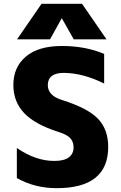

<svg xmlns="http://www.w3.org/2000/svg" viewBox="-20 -986 639 1018"><path d="M532.2 -543Q420.9 -598.6 318.4 -599.6Q234.4 -599.6 233.4 -535.2Q233.4 -479.5 307.6 -456.1Q445.3 -413.1 499.5 -356.4Q553.7 -299.8 553.7 -207Q553.7 11.7 280.3 11.7Q164.1 11.7 69.3 -42V-201.2Q170.9 -131.8 269.5 -132.8Q320.3 -132.8 345.2 -151.9Q370.1 -170.9 370.1 -204.1Q370.1 -234.4 352.5 -253.4Q335 -272.5 291 -286.1Q165 -326.2 107.9 -386.7Q50.8 -447.3 50.8 -535.2Q50.8 -629.9 117.2 -686Q183.6 -742.2 307.6 -742.2Q433.6 -742.2 532.2 -700.2ZM307.6 -889.6 245.1 -777.3H70.3L200.2 -965.8H415L544.9 -777.3H371.1Z"/></svg>

Font: Gen Shin Gothic Heavy
Style: Bold
Weight: 900
Designer: [Source Han Sans]
Ryoko NISHIZUKA  (kana & ideographs); Paul D. Hunt (Latin, Greek & Cyrillic); Wenlong ZHANG  (bopomofo
Version: Version 1.002.20150607